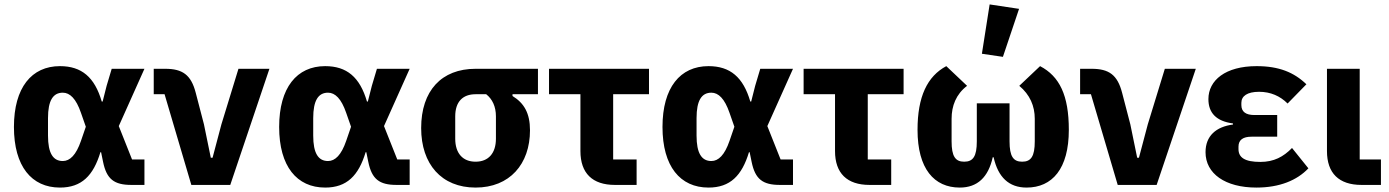

<svg xmlns="http://www.w3.org/2000/svg" viewBox="-20 -836 6279 868"><path d="M633 -115H577L517 -266L633 -525H485L462 -448L444 -377H440C408 -487 349 -537 251 -537C123 -537 43 -440 43 -262C43 -84 123 12 251 12C349 12 402 -42 434 -148H437L446 -104C462 -26 496 0 574 0H633ZM264 -108C220 -108 197 -143 197 -223V-302C197 -382 220 -417 264 -417C296 -417 324 -390 346 -326L368 -263L346 -199C324 -135 296 -108 264 -108Z M1021 0 1198 -525H1058L981 -274L941 -123H933L902 -274L865 -416C844 -498 805 -525 727 -525H675V-410H724L845 0Z M1832 -115H1776L1716 -266L1832 -525H1684L1661 -448L1643 -377H1639C1607 -487 1548 -537 1450 -537C1322 -537 1242 -440 1242 -262C1242 -84 1322 12 1450 12C1548 12 1601 -42 1633 -148H1636L1645 -104C1661 -26 1695 0 1773 0H1832ZM1463 -108C1419 -108 1396 -143 1396 -223V-302C1396 -382 1419 -417 1463 -417C1495 -417 1523 -390 1545 -326L1567 -263L1545 -199C1523 -135 1495 -108 1463 -108Z M2412 -410V-525H2130C1976 -525 1884 -426 1884 -257C1884 -94 1976 12 2130 12C2284 12 2376 -94 2376 -247C2376 -325 2349 -370 2297 -402V-410ZM2178 -410C2206 -388 2222 -354 2222 -310V-209C2222 -143 2188 -105 2130 -105C2072 -105 2038 -143 2038 -209V-310C2038 -376 2072 -410 2130 -410Z M2858 0V-115H2752V-410H2914V-525H2462V-410H2604V-153C2604 -53 2658 0 2760 0Z M3565 -115H3509L3449 -266L3565 -525H3417L3394 -448L3376 -377H3372C3340 -487 3281 -537 3183 -537C3055 -537 2975 -440 2975 -262C2975 -84 3055 12 3183 12C3281 12 3334 -42 3366 -148H3369L3378 -104C3394 -26 3428 0 3506 0H3565ZM3196 -108C3152 -108 3129 -143 3129 -223V-302C3129 -382 3152 -417 3196 -417C3228 -417 3256 -390 3278 -326L3300 -263L3278 -199C3256 -135 3228 -108 3196 -108Z M4009 0V-115H3903V-410H4065V-525H3613V-410H3755V-153C3755 -53 3809 0 3911 0Z M4587 -796 4454 -816 4419 -593 4514 -579ZM4544 -369H4396V-197C4396 -129 4379 -105 4339 -105C4299 -105 4282 -129 4282 -197V-299C4282 -357 4302 -410 4352 -448L4258 -537C4172 -491 4128 -399 4128 -249C4128 -73 4203 12 4319 12C4399 12 4448 -35 4468 -125H4472C4492 -35 4541 12 4621 12C4737 12 4812 -73 4812 -249C4812 -405 4770 -491 4682 -537L4588 -448C4636 -408 4658 -357 4658 -299V-197C4658 -129 4641 -105 4601 -105C4561 -105 4544 -129 4544 -197Z M5209 0 5386 -525H5246L5169 -274L5129 -123H5121L5090 -274L5053 -416C5032 -498 4993 -525 4915 -525H4863V-410H4912L5033 0Z M5821 -167C5782 -127 5739 -104 5678 -104C5607 -104 5579 -124 5579 -162V-173C5579 -204 5600 -218 5638 -218H5754V-316H5651C5613 -316 5592 -330 5592 -361V-371C5592 -402 5619 -421 5672 -421C5724 -421 5767 -402 5801 -368L5886 -455C5830 -509 5762 -537 5661 -537C5520 -537 5443 -473 5443 -388C5443 -326 5478 -288 5554 -278V-273C5478 -263 5430 -222 5430 -148C5430 -51 5519 12 5660 12C5765 12 5844 -21 5895 -75Z M6223 -115H6127V-525H5979V-153C5979 -53 6033 0 6135 0H6223Z"/></svg>

Font: LVC Sans
Style: Bold
Weight: 700
Designer: Mike Abbink, Paul van der Laan, Pieter van Rosmalen
Foundry: Bold Monday
Version: Version 3.0